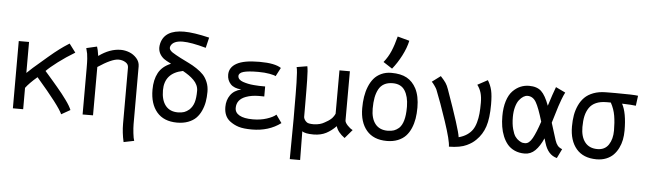

<svg xmlns="http://www.w3.org/2000/svg" viewBox="-55 -998 4768 1416"><g transform="rotate(5 2329.0 -290.0)"><path d="M272.5 -295.4Q277.8 -289.6 299.1 -265.1Q320.3 -240.7 333.3 -225.6Q346.2 -210.4 368.4 -184.3Q390.6 -158.2 405.8 -138.7Q420.9 -119.1 437.3 -96.9Q453.6 -74.7 464.4 -56.4Q475.1 -38.1 480.5 -24.4L415 12.7Q390.1 -45.9 217.8 -244.6Q159.7 -194.8 132.8 -158.2V0H56.6V-498H132.8V-268.6Q152.8 -288.6 177 -309.8Q201.2 -331.1 232.9 -357.9Q264.6 -384.8 281.7 -399.9Q326.7 -438.5 361.1 -463.9Q395.5 -489.3 413.1 -500Q430.7 -510.7 432.1 -512.2L479.5 -449.2Q413.6 -409.7 356.4 -366.5Q299.3 -323.2 272.5 -295.4Z M649.9 -439.5Q731.4 -499 812.5 -499Q843.8 -499 875.2 -487.1Q906.7 -475.1 930.2 -449Q953.6 -422.9 953.6 -388.7V38.6Q953.6 65.4 958 105Q962.4 144.5 968.8 161.1L891.6 176.8Q876 108.4 876 42V-373.5Q876 -398.4 853 -412.1Q830.1 -425.8 801.8 -425.8Q752.4 -425.8 650.4 -357.9L649.9 0L572.8 0.5V-344.2Q572.8 -386.7 571 -411.9Q569.3 -437 566.9 -449.2Q564.5 -461.4 557.1 -489.7L635.3 -507.8Q642.6 -489.7 649.9 -439.5Z M1475.6 -246.1Q1475.6 -206.1 1469.5 -171.6Q1463.4 -137.2 1448.7 -105Q1434.1 -72.8 1411.4 -50Q1388.7 -27.3 1353 -13.9Q1317.4 -0.5 1271.5 -0.5H1270.5Q1172.9 -1 1121.6 -61.3Q1070.3 -121.6 1070.3 -226.6Q1070.3 -300.8 1097.9 -351.8Q1125.5 -402.8 1189.9 -429.2Q1149.4 -449.2 1135.3 -460Q1093.3 -493.7 1093.3 -542Q1093.3 -554.7 1097.2 -571.8Q1122.6 -673.3 1265.6 -673.3Q1336.9 -673.3 1453.1 -645.5L1434.6 -568.4Q1324.2 -599.1 1262.7 -599.1Q1192.9 -599.1 1174.3 -560.1Q1170.9 -552.7 1170.9 -545.4Q1170.9 -529.3 1194.3 -512.7Q1218.8 -497.1 1255.6 -478Q1292.5 -459 1320.3 -445.8Q1348.1 -432.6 1378.9 -412.1Q1409.7 -391.6 1429.4 -370.6Q1449.2 -349.6 1462.4 -317.4Q1475.6 -285.2 1475.6 -246.1ZM1282.2 -383.8Q1147.5 -357.4 1147.5 -229Q1147.5 -156.7 1179.2 -116.5Q1210.9 -76.2 1271.5 -76.2Q1299.3 -76.7 1317.6 -83Q1335.9 -89.4 1354.5 -105Q1378.9 -127.9 1388.9 -160.9Q1398.9 -193.8 1398.9 -247.1Q1398.9 -269 1389.6 -289.1Q1380.4 -309.1 1363.3 -325.9Q1346.2 -342.8 1326.9 -356.2Q1307.6 -369.6 1282.2 -383.8Z M2039.1 -64Q1950.7 2 1825.7 2Q1763.2 2 1727.1 -9.3Q1690.9 -20.5 1660.6 -43.9Q1616.7 -78.6 1616.7 -147Q1616.7 -197.8 1643.1 -235.1Q1669.4 -272.5 1722.7 -285.2Q1668 -289.1 1642.3 -317.1Q1616.7 -345.2 1616.7 -385.3Q1616.7 -440.4 1670.7 -470.2Q1724.6 -500 1835.4 -500H1842.3Q1952.6 -500 1999.5 -468.8L1966.3 -405.3Q1955.1 -412.1 1919.7 -418.7Q1884.3 -425.3 1836.4 -425.3Q1761.2 -425.3 1727.1 -415.3Q1692.9 -405.3 1692.9 -382.3Q1692.9 -369.1 1702.9 -358.6Q1712.9 -348.1 1731 -342Q1749 -335.9 1768.3 -331.8Q1787.6 -327.6 1811.5 -325.7Q1835.4 -323.7 1851.6 -323.2Q1867.7 -322.8 1884.8 -322.8H1887.2H1896V-248.5Q1889.6 -248.5 1877 -248.8Q1864.3 -249 1857.9 -249Q1802.2 -249 1760.7 -233.4Q1693.4 -208.5 1693.4 -146Q1693.4 -111.3 1727.1 -92.3Q1760.7 -73.2 1826.2 -73.2Q1882.8 -73.2 1929.2 -88.4Q1975.6 -103.5 1997.1 -123Z M2512.7 4.9Q2460.4 -32.7 2447.8 -77.1Q2413.1 -41.5 2375 -21.7Q2336.9 -2 2286.1 -1H2281.7Q2218.3 -1 2197.8 -17.6L2200.2 195.3H2123.5L2126 -104.5Q2125.5 -133.8 2125.5 -189Q2125.5 -244.1 2125.2 -284.7Q2125 -325.2 2124 -369.9Q2123 -414.6 2120.8 -444.1Q2118.7 -473.6 2114.7 -485.4L2192.9 -498.5Q2195.8 -485.8 2197.8 -461.7Q2199.7 -437.5 2200.4 -395.8Q2201.2 -354 2201.4 -321.3Q2201.7 -288.6 2201.9 -223.4Q2202.1 -158.2 2202.1 -122.1Q2206.1 -100.1 2226.6 -85Q2238.8 -76.2 2278.3 -76.2Q2325.7 -78.1 2356 -96.7Q2357.4 -97.7 2367.7 -103.5Q2377.9 -109.4 2381.8 -111.8Q2385.7 -114.3 2394.8 -121.1Q2403.8 -127.9 2408.9 -133.5Q2414.1 -139.2 2420.4 -148.4Q2426.8 -157.7 2431.2 -168L2431.6 -488.8H2508.8L2508.3 -125Q2508.3 -109.9 2528.1 -88.6Q2547.9 -67.4 2566.9 -58.6Z M2750 -578.6Q2782.2 -618.2 2802 -665Q2821.8 -711.9 2837.9 -774.9L2925.8 -751Q2914.1 -696.8 2883.8 -638.4Q2853.5 -580.1 2816.9 -535.2ZM2823.2 -0.5Q2725.6 -1 2674.3 -61.3Q2623 -121.6 2623 -226.6Q2623 -271 2629.2 -310.3Q2635.3 -349.6 2649.7 -385.5Q2664.1 -421.4 2685.8 -447.3Q2707.5 -473.1 2740.7 -488.5Q2773.9 -503.9 2815.4 -503.9Q2885.7 -503.9 2929.4 -479.7Q2973.1 -455.6 2999.5 -405.8Q3028.3 -350.1 3028.3 -265.1Q3028.3 -221.2 3022.2 -183.8Q3016.1 -146.5 3001.5 -112.1Q2986.8 -77.6 2964.1 -53.5Q2941.4 -29.3 2905.8 -14.9Q2870.1 -0.5 2824.2 -0.5ZM2907.2 -105Q2950.7 -146 2950.7 -258.8V-267.6Q2949.7 -340.8 2921.4 -384.8Q2893.1 -428.7 2832 -428.7Q2794.9 -428.7 2768.8 -414.6Q2742.7 -400.4 2728 -373Q2713.4 -345.7 2706.8 -310.8Q2700.2 -275.9 2700.2 -229Q2700.2 -156.7 2731.9 -116.5Q2763.7 -76.2 2824.2 -76.2Q2852.1 -76.7 2870.4 -83Q2888.7 -89.4 2907.2 -105Z M3180.2 -511.7Q3206.5 -483.4 3218.8 -465.1Q3231 -446.8 3240.2 -419.9Q3344.2 -128.4 3350.1 -74.2Q3385.3 -83.5 3410.6 -100.6Q3436 -117.7 3451.4 -140.1Q3466.8 -162.6 3475.8 -195.1Q3484.9 -227.5 3488 -261.2Q3491.2 -294.9 3491.2 -341.3Q3491.2 -383.8 3482.4 -414.3Q3473.6 -444.8 3453.6 -471.7L3528.3 -512.2Q3549.8 -477.5 3558.6 -439.2Q3567.4 -400.9 3567.4 -335.9Q3567.4 -232.9 3547.1 -171.9Q3526.9 -110.8 3481.9 -67.4Q3467.3 -53.2 3453.1 -43.5Q3439 -33.7 3415.8 -22.5Q3392.6 -11.2 3359.4 -5.1Q3326.2 1 3284.7 1.5Q3284.7 -43 3238.3 -182.1Q3191.9 -321.3 3156.2 -409.7Q3153.3 -417.5 3139.9 -436.8Q3126.5 -456.1 3117.2 -464.8Z M3735.4 -257.3Q3735.4 -206.5 3745.4 -169.2Q3755.4 -131.8 3768.1 -114.3Q3780.8 -96.7 3797.4 -86.4Q3814 -76.2 3822 -74.7Q3830.1 -73.2 3836.4 -73.2H3842.8Q3871.6 -73.2 3895.8 -116.5Q3919.9 -159.7 3946.8 -241.2Q3917 -342.3 3893.6 -382.3Q3870.1 -422.4 3830.1 -422.4Q3814.9 -422.4 3799.1 -412.6Q3783.2 -402.8 3768.6 -384Q3753.9 -365.2 3744.6 -332Q3735.4 -298.8 3735.4 -257.3ZM4024.9 -240.7Q4059.1 -130.9 4064.9 -113.3Q4072.8 -89.8 4084.2 -75.7Q4095.7 -61.5 4118.2 -52.7L4085 15.6Q4018.1 -1 3992.2 -87.9Q3985.4 -110.4 3981.9 -121.1Q3956.1 -62 3922.9 -29.3Q3889.6 3.4 3844.7 3.4Q3803.7 3.4 3771.2 -11.2Q3738.8 -25.9 3718 -50.5Q3697.3 -75.2 3683.3 -109.1Q3669.4 -143.1 3663.6 -179.7Q3657.7 -216.3 3657.7 -257.3Q3657.7 -321.8 3673.1 -369.9Q3688.5 -418 3714.8 -444.8Q3741.2 -471.7 3771.5 -484.4Q3801.8 -497.1 3835.4 -497.1Q3894 -497.1 3925.8 -467.3Q3957.5 -437.5 3984.9 -362.8Q4013.2 -452.6 4033.2 -504.9L4104.5 -470.7Q4093.3 -449.2 4081.5 -418Q4069.8 -386.7 4063.2 -366Q4056.6 -345.2 4043 -300Q4029.3 -254.9 4024.9 -240.7Z M4445.8 -426.8Q4445.8 -426.8 4435.1 -426.8Q4435.1 -426.8 4415 -426.8Q4369.1 -426.8 4337.2 -412.8Q4305.2 -398.9 4286.9 -372.1Q4268.6 -345.2 4260.7 -310.5Q4252.9 -275.9 4252.9 -229Q4252.9 -156.7 4284.7 -116.5Q4316.4 -76.2 4377 -76.2Q4432.1 -76.2 4459.7 -117.9Q4487.3 -159.7 4487.3 -223.1Q4487.3 -282.7 4479 -332.3Q4470.7 -381.8 4445.8 -426.8ZM4529.3 -425.8Q4564.9 -360.8 4564.9 -229.5Q4564.9 -193.8 4558.6 -161.4Q4552.2 -128.9 4537.6 -99.4Q4522.9 -69.8 4501.7 -48.1Q4480.5 -26.4 4448.5 -13.4Q4416.5 -0.5 4377 -0.5H4376Q4278.3 -1 4227.1 -61.3Q4175.8 -121.6 4175.8 -226.6Q4175.8 -271.5 4182.4 -309.8Q4189 -348.1 4205.3 -383.5Q4221.7 -418.9 4246.8 -443.8Q4272 -468.8 4311.3 -483.6Q4350.6 -498.5 4400.9 -499Q4401.9 -499 4427 -499.3Q4452.1 -499.5 4473.1 -499.5Q4611.3 -499.5 4641.6 -494.1L4631.8 -419.4Q4602.5 -423.8 4529.3 -425.8Z"/></g></svg>

Font: FantasqueSansM Nerd Font
Style: Regular
Weight: 400
Monospace: yes
Designer: Jany Belluz
Version: Version 1.8.0 ; ttfautohint (v1.8.2);Nerd Fonts 3.4.0